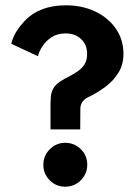

<svg xmlns="http://www.w3.org/2000/svg" viewBox="-20 -692 520 724"><path d="M282.5 -204H170.5V-297Q170.5 -315.5 172.2 -331Q174 -346.5 182 -360Q190 -373.5 208 -385.5Q223.5 -395 238 -402.5Q257.5 -412.5 273.2 -423.2Q289 -434 298.8 -449.5Q308.5 -465 308.5 -489Q308.5 -523.5 285.8 -544.8Q263 -566 227.5 -566Q196 -566 174.2 -551.5Q152.5 -537 139.8 -517.2Q127 -497.5 123 -480L22.5 -527Q22.5 -528 26 -539Q37.5 -575.5 73 -613Q129 -672 228.5 -672Q289.5 -672 338.8 -648.8Q388 -625.5 416.8 -584Q445.5 -542.5 445.5 -489Q445.5 -449 427.2 -418.8Q409 -388.5 378.2 -365.2Q347.5 -342 308.5 -323.5Q283 -308.5 283 -282V-279Q282.5 -261 282.5 -204ZM226 12Q191.5 12 167.5 -12.2Q143.5 -36.5 143.5 -70.5Q143.5 -105 167.8 -129.2Q192 -153.5 226 -153.5Q260 -153.5 284.5 -129.8Q309 -106 309 -70.5Q309 -37 285 -12.5Q261 12 226 12Z"/></svg>

Font: Lucymar Sans SemiBold
Style: Regular
Weight: 600
Foundry: The League of Moveable Type (original font) / Main changes by Cristiano Sobral with portions from Mirco Monsees
Version: Version 2.001;August 30, 2020;FontCreator 13.0.0.2681 64-bit